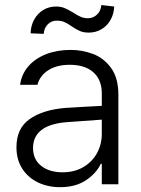

<svg xmlns="http://www.w3.org/2000/svg" viewBox="-20 -738 566 769"><path d="M241.2 -305.7Q275.4 -308.1 317.1 -310.3Q358.9 -312.5 387.7 -314V-364.3Q387.7 -418 354.2 -448.2Q320.8 -478.5 258.8 -478.5Q207.5 -478.5 173.6 -456.8Q139.6 -435.1 129.9 -398.4H60.5Q65.9 -439.9 93 -471.7Q120.1 -503.4 164.1 -520.8Q208 -538.1 262.7 -538.1Q308.6 -538.1 351.8 -522.2Q395 -506.3 424.6 -466.3Q454.1 -426.3 454.1 -358.4V0H387.7V-82H383.8Q365.2 -43 323.7 -15.6Q282.2 11.7 220.7 11.7Q171.9 11.7 132.1 -7.3Q92.3 -26.4 69.1 -62.5Q45.9 -98.6 45.9 -148.4Q45.9 -224.1 98.9 -261.2Q151.9 -298.3 241.2 -305.7ZM230.5 -47.9Q277.8 -47.9 313.5 -68.6Q349.1 -89.4 368.4 -124.5Q387.7 -159.7 387.7 -202.1V-258.8L251 -249Q181.2 -244.1 146.7 -217.8Q112.3 -191.4 112.3 -145.5Q112.3 -99.6 145 -73.7Q177.7 -47.9 230.5 -47.9ZM204.1 -711.9Q223.6 -711.9 238.3 -705.8Q252.9 -699.7 273.4 -687.5Q290 -676.3 303.2 -670.7Q316.4 -665 332 -665Q353.5 -665 368.9 -679.9Q384.3 -694.8 385.7 -717.8L437.5 -711.9Q436 -681.2 422.1 -657.2Q408.2 -633.3 385.5 -620.4Q362.8 -607.4 335.9 -607.4Q314.5 -607.4 299.8 -613.8Q285.2 -620.1 266.6 -632.8Q251 -644 237.8 -649.7Q224.6 -655.3 207 -655.3Q185.5 -655.3 170.9 -640.1Q156.2 -625 155.3 -602.5L102.5 -604.5Q103.5 -635.7 117.2 -660.2Q130.9 -684.6 153.6 -698.2Q176.3 -711.9 204.1 -711.9Z"/></svg>

Font: Pretendard JP Light
Style: Regular
Weight: 300
Designer: Base glyphs from Inter by Rasmus Andersson; Hangeul glyphs from Noto Sans CJK(Source Han Sans) by Jang Soo-young and Kan
Foundry: Kil Hyung-jin
Version: Version 1.309